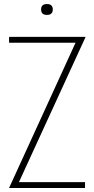

<svg xmlns="http://www.w3.org/2000/svg" viewBox="-20 -933 467 953"><path d="M402 -29V0H25L355 -721H25V-750H405L74 -29ZM213 -859Q184 -859 184 -886Q184 -913 213 -913Q242 -913 242 -886Q242 -859 213 -859Z"/></svg>

Font: Poiret One
Style: Regular
Weight: 400
Designer: Denis Masharov
Foundry: Denis Masharov
Version: Version 1.001